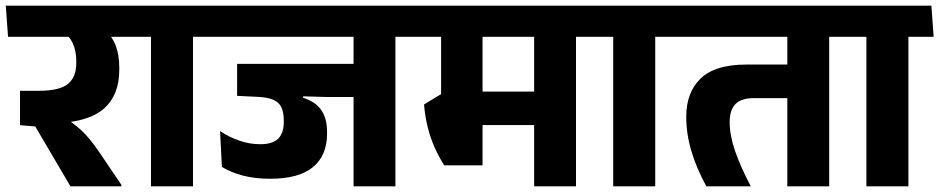

<svg xmlns="http://www.w3.org/2000/svg" viewBox="-44 -661 3331 681"><path d="M454.5 -530.5 446.5 -641H-23.5L-15.5 -530.5ZM386.5 0V-5.5L308 -121.5Q287.5 -151.5 269.2 -172.8Q251 -194 230.2 -211.2Q209.5 -228.5 181.5 -245.5V-286.5L27 -339V-217L81 -212.5L206 0ZM328 -555.5H173.5Q202 -534 214.2 -507.2Q226.5 -480.5 226.5 -444.5V-437Q226.5 -387.5 196.8 -363.2Q167 -339 94.5 -339H27L104.5 -222L152 -223.5Q271.5 -228.5 325.2 -276.2Q379 -324 379 -413V-422Q379 -465 366.8 -498.2Q354.5 -531.5 328 -555.5Z M640.5 0V-568H491.5V0ZM730 -530.5 722 -641H402L410 -530.5Z M1358.5 -568H1210V0H1358.5ZM1179 -530.5H1448L1440.5 -641H1171ZM1398 -530.5 1390.5 -641H682.5L690.5 -530.5ZM1258 -434.5H797V-321H973.5L1112.5 -317H1258ZM1031 -353H797V-321L870 -317.5Q905 -316 925.5 -307Q946 -298 954.2 -280Q962.5 -262 962.5 -234.5V-228Q962.5 -188.5 942.5 -169Q922.5 -149.5 879.5 -149.5Q841.5 -149.5 805.8 -161.8Q770 -174 736.5 -196L743 -69Q775 -49.5 817.5 -38.2Q860 -27 914 -27Q1016 -27 1066 -68.2Q1116 -109.5 1116 -187V-193.5Q1116 -240.5 1095.8 -270.2Q1075.5 -300 1031 -314.5Z M1999 -568H1850.5V0H1999ZM1819.5 -530.5H2088.5L2081 -641H1812ZM2024 -530.5 2016 -641H1401L1409 -530.5ZM1909 -336H1566V-217.5H1909ZM1667.5 -570H1520.5V-267H1667.5ZM1531.5 -74.5H1667.5V-327.5H1521L1460 -290.5Q1463.5 -248 1473 -210Q1482.5 -172 1497.5 -138.2Q1512.5 -104.5 1531.5 -74.5Z M2280 0V-568H2131V0ZM2369.5 -530.5 2361.5 -641H2041.5L2049.5 -530.5Z M2897 -568H2748.5V0H2897ZM2717.5 -530.5H2986.5L2979 -641H2710ZM2328.5 -530.5H2938L2930.5 -641H2321ZM2461.5 0H2619Q2582.5 -69.5 2563.2 -125.5Q2544 -181.5 2544 -228Q2544 -270.5 2564.5 -291.8Q2585 -313 2631 -313H2807.5V-432H2603Q2492 -432 2441 -382.5Q2390 -333 2390 -247Q2390 -186 2408.5 -124.2Q2427 -62.5 2461.5 0Z M3178 0V-568H3029V0ZM3267.5 -530.5 3259.5 -641H2939.5L2947.5 -530.5Z"/></svg>

Font: Anek Devanagari Medium
Style: Bold
Weight: 700
Version: Version 1.003